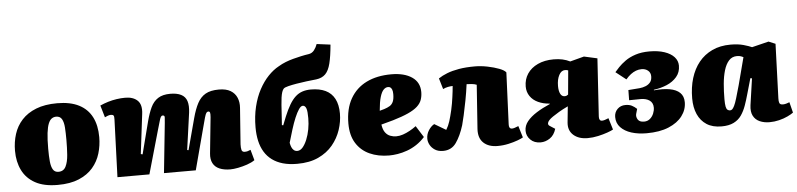

<svg xmlns="http://www.w3.org/2000/svg" viewBox="-46 -1031 5392 1299"><g transform="rotate(-5 2649.5 -381.5)"><path d="M301 17Q208 17 149 -15.5Q90 -48 61.5 -105.5Q33 -163 33 -238Q33 -298 50 -351.5Q67 -405 104.5 -446Q142 -487 201.5 -510.5Q261 -534 345 -534Q434 -534 492.5 -504Q551 -474 580 -417.5Q609 -361 609 -281Q609 -224 593 -170.5Q577 -117 541 -75Q505 -33 446 -8Q387 17 301 17ZM314 -71Q349 -71 364 -101.5Q379 -132 382.5 -180Q386 -228 386 -282Q386 -329 383.5 -365.5Q381 -402 369 -423Q357 -444 330 -444Q314 -444 300.5 -435Q287 -426 277.5 -403Q268 -380 263 -339Q258 -298 258 -233Q258 -182 261.5 -146Q265 -110 277 -90.5Q289 -71 314 -71Z M1059 -337Q1061 -361 1062 -375Q1063 -389 1049 -389Q1041 -389 1036 -380.5Q1031 -372 1025.5 -351.5Q1020 -331 1009 -295L925 0H708L722 -391Q723 -412 718 -418Q713 -424 700 -424Q689 -424 677 -419Q665 -414 659 -411L635 -493Q662 -505 690 -513.5Q718 -522 748 -526.5Q778 -531 807 -531Q861 -531 890.5 -502.5Q920 -474 912 -412L879 -142L891 -139L948 -361Q962 -414 980 -452Q998 -490 1029.5 -510.5Q1061 -531 1113 -531Q1158 -531 1186.5 -516.5Q1215 -502 1225 -471.5Q1235 -441 1229 -393L1194 -142L1203 -140L1260 -353Q1276 -413 1297 -452.5Q1318 -492 1352 -511.5Q1386 -531 1443 -531Q1492 -531 1522 -513Q1552 -495 1565 -464Q1578 -433 1575 -395L1557 -149Q1556 -125 1560 -110.5Q1564 -96 1581 -96Q1592 -96 1601 -98.5Q1610 -101 1621 -106L1641 -34Q1620 -19 1589 -8.5Q1558 2 1527 8Q1496 14 1474 14Q1431 14 1400.5 1Q1370 -12 1356 -39Q1342 -66 1346 -105L1371 -350Q1373 -374 1370 -381.5Q1367 -389 1359 -389Q1351 -389 1345.5 -381.5Q1340 -374 1333 -349.5Q1326 -325 1313 -275L1240 0H1024Z M1928 16Q1873 16 1831 4Q1789 -8 1758 -31Q1727 -54 1707 -87Q1687 -120 1677.5 -162Q1668 -204 1668 -254Q1668 -329 1683.5 -393.5Q1699 -458 1726.5 -509Q1754 -560 1788.5 -596Q1823 -632 1860 -652Q1885 -667 1910.5 -677Q1936 -687 1962.5 -694Q1989 -701 2016 -707Q2043 -713 2071 -717Q2093 -721 2107 -739Q2121 -757 2129 -780L2222 -768Q2215 -689 2203 -641Q2191 -593 2168 -570Q2145 -547 2106 -542Q2075 -539 2039 -534.5Q2003 -530 1970.5 -524.5Q1938 -519 1914 -513Q1890 -507 1882 -500Q1874 -492 1869 -476.5Q1864 -461 1861 -439.5Q1858 -418 1856 -390Q1854 -362 1852 -328Q1850 -294 1847 -254L1856 -252L1879 -310Q1898 -356 1917 -388Q1936 -420 1957 -439.5Q1978 -459 2004 -468Q2030 -477 2063 -477Q2122 -477 2162.5 -457.5Q2203 -438 2224 -398Q2245 -358 2245 -298Q2245 -243 2226.5 -187.5Q2208 -132 2170 -86Q2132 -40 2072 -12Q2012 16 1928 16ZM1999 -372Q1986 -372 1972 -351.5Q1958 -331 1943.5 -296.5Q1929 -262 1915.5 -218.5Q1902 -175 1889 -130Q1892 -113 1897.5 -100Q1903 -87 1912.5 -79Q1922 -71 1936 -71Q1956 -71 1972.5 -90Q1989 -109 2002 -140.5Q2015 -172 2022 -209.5Q2029 -247 2029 -285Q2029 -308 2027.5 -324.5Q2026 -341 2022.5 -351Q2019 -361 2013 -366.5Q2007 -372 1999 -372Z M2614 -532Q2702 -532 2754 -496.5Q2806 -461 2806 -395Q2806 -367 2797.5 -342.5Q2789 -318 2766.5 -297.5Q2744 -277 2703.5 -258.5Q2663 -240 2599 -221L2518 -199Q2523 -164 2537 -145Q2551 -126 2571 -118.5Q2591 -111 2611 -111Q2634 -111 2657.5 -119Q2681 -127 2704.5 -140Q2728 -153 2748 -168L2797 -90Q2771 -61 2740 -40.5Q2709 -20 2675.5 -8Q2642 4 2610.5 9Q2579 14 2553 14Q2478 14 2420 -12.5Q2362 -39 2329 -92Q2296 -145 2296 -225Q2296 -325 2335 -393.5Q2374 -462 2445 -497Q2516 -532 2614 -532ZM2616 -397Q2616 -417 2611.5 -428Q2607 -439 2600.5 -443.5Q2594 -448 2585 -448Q2568 -448 2554 -433.5Q2540 -419 2530 -385.5Q2520 -352 2515 -293L2547 -302Q2569 -309 2584.5 -318.5Q2600 -328 2608 -346.5Q2616 -365 2616 -397Z M2933 -476Q2958 -493 2992.5 -506.5Q3027 -520 3073.5 -528Q3120 -536 3182 -536Q3223 -536 3267.5 -527Q3312 -518 3346 -505Q3380 -492 3391 -477L3376 -126Q3375 -111 3380 -103Q3385 -95 3396 -95Q3404 -95 3414.5 -98.5Q3425 -102 3440 -108L3464 -29Q3453 -22 3426 -12Q3399 -2 3363 6Q3327 14 3289 14Q3228 14 3193.5 -18.5Q3159 -51 3163 -113L3184 -411Q3170 -417 3150 -419Q3130 -421 3116 -421Q3109 -367 3098.5 -312Q3088 -257 3078 -212.5Q3068 -168 3062 -147Q3040 -76 3008 -30.5Q2976 15 2919 15Q2886 15 2864 1Q2842 -13 2830.5 -34Q2819 -55 2819 -77Q2819 -107 2835.5 -133Q2852 -159 2874 -171L2952 -125Q2968 -151 2977.5 -181.5Q2987 -212 2997 -255Q3002 -278 3006 -300Q3010 -322 3012.5 -342.5Q3015 -363 3017.5 -381.5Q3020 -400 3021 -417Q3007 -417 2989 -413.5Q2971 -410 2955 -402Z M3785 -212Q3749 -195 3723 -179.5Q3697 -164 3679.5 -152Q3662 -140 3653.5 -130.5Q3645 -121 3643 -114Q3640 -106 3643 -99.5Q3646 -93 3662 -84L3687 -68Q3674 -25 3644 -5Q3614 15 3581 15Q3538 15 3512 -11Q3486 -37 3486 -72Q3486 -107 3509.5 -136Q3533 -165 3573.5 -190.5Q3614 -216 3665 -238V-241Q3621 -244 3586.5 -260Q3552 -276 3532.5 -304.5Q3513 -333 3513 -370Q3513 -419 3538 -456.5Q3563 -494 3609 -515.5Q3655 -537 3717 -537Q3750 -537 3777 -531Q3804 -525 3828 -513L3923 -538L4013 -518L3988 -126Q3987 -111 3992 -103Q3997 -95 4007 -95Q4016 -95 4026.5 -98.5Q4037 -102 4052 -108L4076 -29Q4064 -22 4036 -12Q4008 -2 3972 6Q3936 14 3901 14Q3840 14 3804.5 -17.5Q3769 -49 3774 -103ZM3809 -454Q3804 -456 3799 -457Q3794 -458 3787 -458Q3762 -458 3746.5 -428.5Q3731 -399 3731 -355Q3731 -321 3741 -301.5Q3751 -282 3770 -282Q3779 -282 3784.5 -285Q3790 -288 3794 -291Z M4301 16Q4243 16 4197.5 1.5Q4152 -13 4125 -41.5Q4098 -70 4098 -112Q4098 -144 4119.5 -165.5Q4141 -187 4174 -187Q4200 -187 4217.5 -178Q4235 -169 4251 -154L4241 -119Q4237 -100 4248.5 -82Q4260 -64 4290 -64Q4314 -64 4330.5 -78Q4347 -92 4355.5 -112.5Q4364 -133 4364 -153Q4364 -169 4358 -181.5Q4352 -194 4340.5 -202Q4329 -210 4314 -214Q4299 -218 4282 -218L4202 -217L4203 -286L4280 -292Q4302 -294 4321.5 -302Q4341 -310 4353 -325Q4365 -340 4365 -365Q4365 -390 4347.5 -404.5Q4330 -419 4304 -419Q4284 -419 4265.5 -412Q4247 -405 4230 -392Q4213 -379 4196 -359L4126 -414Q4136 -426 4155 -446Q4174 -466 4202.5 -486.5Q4231 -507 4272 -520.5Q4313 -534 4367 -534Q4426 -534 4469 -519.5Q4512 -505 4535 -479.5Q4558 -454 4558 -421Q4558 -376 4531.5 -345Q4505 -314 4463.5 -296.5Q4422 -279 4375 -273V-269Q4437 -275 4482 -267Q4527 -259 4551.5 -235.5Q4576 -212 4576 -171Q4576 -120 4544 -77.5Q4512 -35 4451 -9.5Q4390 16 4301 16Z M5209 -142Q5208 -122 5212.5 -110Q5217 -98 5236 -98Q5248 -98 5261 -102Q5274 -106 5281 -109L5299 -37Q5286 -27 5260 -14.5Q5234 -2 5201.5 6Q5169 14 5136 14Q5099 14 5069.5 1Q5040 -12 5025.5 -40Q5011 -68 5017 -112L5043 -292L5032 -294L5002 -189Q4991 -149 4978 -112.5Q4965 -76 4945.5 -47.5Q4926 -19 4893 -2.5Q4860 14 4810 14Q4749 14 4709 -12Q4669 -38 4648.5 -84Q4628 -130 4628 -192Q4628 -267 4647 -329Q4666 -391 4702.5 -436Q4739 -481 4793 -506.5Q4847 -532 4918 -532Q4969 -532 5006 -521.5Q5043 -511 5062 -502L5176 -530L5222 -511ZM4876 -89Q4885 -89 4891.5 -95Q4898 -101 4906 -117Q4914 -133 4924 -166Q4934 -199 4949 -253L4998 -440Q4993 -443 4981.5 -447Q4970 -451 4955 -451Q4921 -451 4899.5 -427Q4878 -403 4866 -362.5Q4854 -322 4849.5 -271.5Q4845 -221 4845 -168Q4845 -134 4848.5 -117Q4852 -100 4860 -94.5Q4868 -89 4876 -89Z"/></g></svg>

Font: Literata 18pt Black
Style: Italic
Weight: 900
Italic angle: -2°
Designer: Latin by Veronika Burian and Jose Scaglione. Greek by Irene Vlachou. Cyrillic by Vera Evstafieva
Foundry: TypeTogether
Version: Version 3.103;gftools[0.9.29]